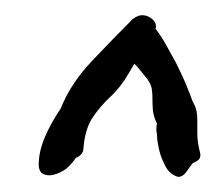

<svg xmlns="http://www.w3.org/2000/svg" viewBox="-20 -622 284 253"><path d="M55 -393Q49 -391 45 -391Q31 -391 31 -405Q31 -422 39 -441Q47 -460 60 -479Q73 -512 101.5 -542Q130 -572 155 -597Q162 -602 167 -602Q175 -602 181 -596.5Q187 -591 185 -584Q192 -575 198.5 -563.5Q205 -552 212 -539Q220 -523 224 -513.5Q228 -504 234 -488Q238 -481 239 -475.5Q240 -470 240 -464Q240 -456 240 -445.5Q240 -435 244 -419V-417Q244 -413 240.5 -410.5Q237 -408 234 -407Q230 -402 225.5 -395.5Q221 -389 215 -389Q212 -389 205 -394L201 -398Q197 -404 193.5 -412.5Q190 -421 188 -433Q187 -438 187 -442Q187 -446 186 -450Q186 -457 187 -459Q181 -470 181 -485Q181 -499 180 -505Q179 -511 174 -518L161 -534L157 -538L150 -526Q139 -507 125.5 -494.5Q112 -482 102 -467Q92 -452 90 -427Q90 -418 80 -414Q76 -408 70.5 -402.5Q65 -397 55 -393Z"/></svg>

Font: RU Serius
Style: Regular
Weight: 400
Designer: Robert E. Leuschke
Foundry: Robert E. Leuschke
Version: Version 1.011; ttfautohint (v1.8.3)